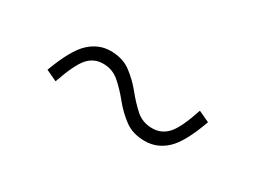

<svg xmlns="http://www.w3.org/2000/svg" viewBox="-26 -574 640 481"><g transform="rotate(30 294.0 -333.5)"><path d="M387 -257Q352 -257 328.5 -274.5Q305 -292 286.5 -315Q268 -338 248 -355.5Q228 -373 201 -373Q174 -373 156.5 -353Q139 -333 119 -275L87 -290Q113 -360 140 -385Q167 -410 201 -410Q236 -410 259.5 -392.5Q283 -375 301.5 -352Q320 -329 339.5 -311.5Q359 -294 387 -294Q414 -294 432 -314Q450 -334 469 -392L501 -377Q476 -307 449 -282Q422 -257 387 -257Z"/></g></svg>

Font: Inria Serif
Style: Bold
Weight: 700
Designer: Black Foundry Team
Foundry: Black Foundry
Version: Version 1.000; ttfautohint (v1.8.3)